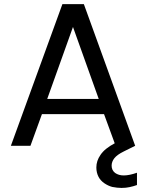

<svg xmlns="http://www.w3.org/2000/svg" viewBox="-20 -713 714 939"><path d="M586.9 26.9Q552.7 43.5 539.1 61Q525.9 78.1 525.9 97.2Q525.9 119.6 543 132.8Q560.5 145 585 145Q612.3 145 649.9 131.8V191.9Q632.3 198.2 613.8 202.1Q596.2 206.1 574.2 206.1Q554.2 206.1 528.8 201.2Q508.8 195.8 490.2 183.1Q471.2 169.9 461.9 151.9Q451.2 131.3 451.2 106Q451.2 73.7 471.2 44.9Q491.7 13.7 541 -12.2L488.8 -154.8H185.1L128.9 0H33.2L285.2 -692.9H390.1L641.1 0ZM210.9 -229H462.9L336.9 -581.1Z"/></svg>

Font: PoppinsZ
Style: Regular
Weight: 400
Designer: Ninad Kale (Devanagari), Jonny Pinhorn (Latin)
Foundry: Indian Type Foundry
Version: Version 3.002;FEAKit 1.0